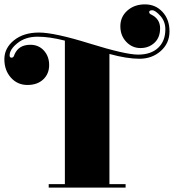

<svg xmlns="http://www.w3.org/2000/svg" viewBox="-63 -868 796 879"><path d="M438 -621V-25H512V-9H160V-25H234V-682Q164 -700 109 -700Q54 -700 17.5 -671Q-19 -642 -19 -614Q-19 -604 -10 -604Q-5 -604 -3 -606.5Q-1 -609 0 -610Q1 -611 2 -615Q3 -619 4 -620Q23 -663 76 -663Q114 -663 138 -636.5Q162 -610 162 -570Q162 -530 135 -504.5Q108 -479 62.5 -479Q17 -479 -13 -512.5Q-43 -546 -43 -597Q-43 -648 1 -683.5Q45 -719 115.5 -719Q186 -719 348.5 -668.5Q511 -618 569.5 -618Q628 -618 661 -649Q694 -680 694 -734Q694 -770 671 -795.5Q648 -821 634 -821Q620 -821 620 -813Q620 -805 630 -801Q670 -781 670 -738.5Q670 -696 644 -672Q618 -648 580 -648Q542 -648 515 -676.5Q488 -705 488 -748Q488 -791 520 -819.5Q552 -848 600.5 -848Q649 -848 681 -813.5Q713 -779 713 -724.5Q713 -670 673 -634.5Q633 -599 575.5 -599Q518 -599 438 -621Z"/></svg>

Font: Elsie Swash Caps Black
Style: Regular
Weight: 900
Designer: Alejandro Inler
Foundry: Alejandro Inler
Version: 1.003